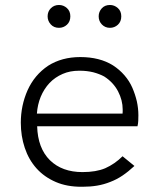

<svg xmlns="http://www.w3.org/2000/svg" viewBox="-20 -724 620 752"><path d="M303 7.5H298.5Q242 7.5 199 -11Q153.5 -30.5 123 -64.5Q92.5 -98.5 77 -145Q61.5 -191 61.5 -243.5Q61.5 -310.5 88 -370.5Q115 -430.5 168.5 -466.5Q222 -500.5 294.5 -500.5Q370.5 -500.5 422.5 -468Q448 -451.5 467.5 -429Q487 -406.5 498.5 -380Q509.5 -354.5 516 -327Q522 -299.5 522 -272.5Q522 -261.5 521.5 -250.5Q521 -239.5 518.5 -229.5H125.5Q128 -143.5 175.5 -96.5Q223 -50 303 -50Q356.5 -50 392 -65Q430 -82 460 -112L506.5 -74Q483.5 -52.5 460 -36.5Q437 -21 412 -11.5Q387 -1.5 360.5 3Q334 7.5 303 7.5ZM460 -279Q460.5 -283 460.5 -286.5V-295.5Q460.5 -331 442.5 -366Q424 -401.5 388 -424.5Q369.5 -434.5 345 -441Q320 -447 293 -447H289.5Q254 -447 225.5 -434.5Q195.5 -421.5 174 -399Q152.5 -376 139.5 -345Q127 -314.5 124.5 -279ZM211 -615Q191 -615 178.8 -628.5Q166.5 -642 166.5 -660Q166.5 -679 179.2 -691.8Q192 -704.5 211 -704.5Q228.5 -704.5 242 -692.5Q255.5 -680.5 255.5 -660Q255.5 -639.5 242.2 -627.2Q229 -615 211 -615ZM410.5 -615Q392 -615 379.2 -628Q366.5 -641 366.5 -660Q366.5 -678 378.5 -691.2Q390.5 -704.5 410.5 -704.5Q428 -704.5 441.5 -692.5Q455 -680.5 455 -660Q455 -639.5 441.8 -627.2Q428.5 -615 410.5 -615Z"/></svg>

Font: Acari Sans Neue
Style: Regular
Weight: 400
Designer: Alfredo Marco Pradil (font), Cristiano Sobral (main changes)
Foundry: Hanken Design Co. (font), Cristiano Sobral (main changes)
Version: Version 2.459;March 19, 2022;FontCreator 14.0.0.2808 64-bit;